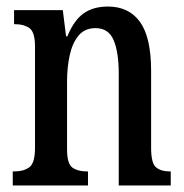

<svg xmlns="http://www.w3.org/2000/svg" viewBox="-20 -567 564 587"><path d="M19 0V-43H25Q52 -43 69.5 -55.5Q87 -68 87 -115V-425Q87 -469 70 -481Q53 -493 27 -493H23V-536H172L182 -456H186Q206 -505 235.5 -526Q265 -547 310 -547Q374 -547 408 -500Q442 -453 442 -350V-115Q442 -68 457 -55.5Q472 -43 498 -43H502V0H343V-343Q343 -407 327.5 -444Q312 -481 272 -481Q239 -481 220 -458Q201 -435 193 -397.5Q185 -360 185 -319V-110Q185 -66 201.5 -54.5Q218 -43 244 -43H249V0Z"/></svg>

Font: Noto Serif ExtraCondensed Medium
Style: Regular
Weight: 500
Width: 2
Designer: Monotype Design Team
Foundry: Monotype Imaging Inc.
Version: Version 2.015